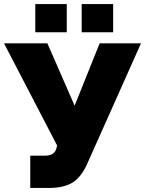

<svg xmlns="http://www.w3.org/2000/svg" viewBox="-30 -925 719 952"><path d="M120 7V-153H191Q217 -153 231.5 -162.5Q246 -172 251 -194L253 -204L-10 -710H205L340 -401L464 -710H669L398 -103Q367 -40 324 -16.5Q281 7 211 7ZM145 -765V-905H301V-765ZM375 -765V-905H531V-765Z"/></svg>

Font: Raleway Black
Style: Regular
Weight: 900
Designer: Matt McInerney, Pablo Impallari, Rodrigo Fuenzalida
Foundry: Matt McInerney, Pablo Impallari, Rodrigo Fuenzalida
Version: Version 4.026